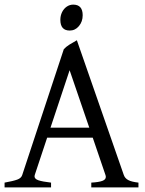

<svg xmlns="http://www.w3.org/2000/svg" viewBox="-20 -819 635 839"><path d="M131.8 -54.2Q130.9 -50.3 130.9 -48.3Q130.9 -37.1 147.9 -31.2Q165 -25.4 203.1 -21V0H0V-21Q38.1 -27.8 55.4 -34.2Q72.8 -40.5 77.1 -54.2L258.8 -604Q268.6 -614.7 283 -623.8Q297.4 -632.8 315.9 -643.1L521 -54.2Q525.9 -40 540.3 -32.2Q554.7 -24.4 585 -21V0H378.9V-21Q412.1 -22.9 427.2 -28.6Q442.4 -34.2 442.4 -45.9Q442.4 -49.8 440.9 -54.2L385.3 -217.3H186ZM284.2 -512.2 200.7 -261.2H370.1ZM243.7 -732.4Q243.7 -750.5 251.2 -765.9Q258.8 -781.2 271.7 -790Q284.7 -798.8 299.8 -798.8Q341.3 -798.8 341.3 -752.4Q341.3 -724.6 325 -705.1Q308.6 -685.5 284.7 -685.5Q243.7 -685.5 243.7 -732.4Z"/></svg>

Font: David Libre
Style: Regular
Weight: 400
Version: Version 1.000